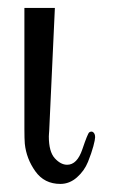

<svg xmlns="http://www.w3.org/2000/svg" viewBox="-20 -450 290 480"><path d="M41 -127.9V-430.2H117.2L103 -123Q103 -121.1 102.5 -116.5Q102.1 -111.8 102.1 -108.9Q102.1 -70.8 116.9 -54.4Q131.8 -38.1 147.9 -38.1Q172.9 -38.1 186 -77.1Q199.2 -116.2 203.1 -119.1Q209 -123 213.4 -119.1Q217.8 -115.2 217.8 -106.9Q217.8 -101.1 213.4 -84.5Q209 -67.9 200 -45.4Q190.9 -22.9 172.4 -6.6Q153.8 9.8 130.9 9.8Q90.8 9.8 68.4 -21.7Q45.9 -53.2 42 -90.8Q41 -103 41 -127.9Z"/></svg>

Font: CMU Serif Upright Italic
Style: UprightItalic
Weight: 500
Version: Version 0.7.0